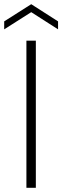

<svg xmlns="http://www.w3.org/2000/svg" viewBox="-44 -896 297 916"><path d="M127 -702V0H82V-702ZM105 -838 -24 -756V-794L105 -876L233 -794V-756Z"/></svg>

Font: Fz Poppins ExtLt
Style: Regular
Weight: 200
Designer: Ninad Kale (Devanagari), Jonny Pinhorn (Latin)
Foundry: Indian Type Foundry
Version: Vit hóa bi Vntype.Com & FontZin.Com